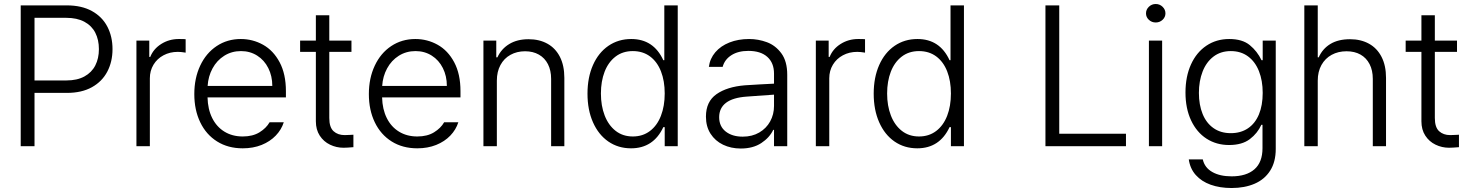

<svg xmlns="http://www.w3.org/2000/svg" viewBox="-20 -734 7383 964"><path d="M84 -707H315.4Q389.6 -707 441.2 -678.7Q492.7 -650.4 518.8 -600.6Q544.9 -550.8 544.9 -487.3Q544.9 -424.3 518.8 -374.5Q492.7 -324.7 441.4 -296.1Q390.1 -267.6 316.4 -267.6H153.3V0H84ZM313.5 -330.1Q367.2 -330.1 403.8 -350.1Q440.4 -370.1 458.5 -405.5Q476.6 -440.9 476.6 -487.3Q476.6 -534.2 458.5 -569.6Q440.4 -605 403.6 -624.8Q366.7 -644.5 312.5 -644.5H153.3V-330.1Z M665 -530.3H729.5V-448.2H734.4Q750.5 -488.8 789.8 -513.4Q829.1 -538.1 877.9 -538.1Q904.3 -538.1 912.1 -537.1V-469.7Q888.7 -473.6 873 -473.6Q833 -473.6 801 -456.5Q769 -439.5 750.7 -409.2Q732.4 -378.9 732.4 -340.8V0H665Z M955.6 -261.7Q955.6 -341.3 985.1 -404.3Q1014.6 -467.3 1067.9 -502.7Q1121.1 -538.1 1189 -538.1Q1249 -538.1 1300.8 -509.3Q1352.5 -480.5 1384 -421.4Q1415.5 -362.3 1415.5 -276.4V-245.1H1022Q1023.4 -185.5 1045.4 -141.4Q1067.4 -97.2 1106.9 -73Q1146.5 -48.8 1198.7 -48.8Q1249 -48.8 1283 -69.8Q1316.9 -90.8 1333.5 -120.1H1404.8Q1393.1 -83 1364.5 -53.2Q1335.9 -23.4 1293.5 -6.3Q1251 10.7 1198.7 10.7Q1125 10.7 1070.1 -23.7Q1015.1 -58.1 985.4 -119.9Q955.6 -181.6 955.6 -261.7ZM1347.2 -302.7Q1347.2 -352.1 1327.1 -392.1Q1307.1 -432.1 1271.2 -454.8Q1235.4 -477.5 1189.9 -477.5Q1143.1 -477.5 1106 -454.1Q1068.8 -430.7 1047.1 -390.6Q1025.4 -350.6 1022.5 -302.7Z M1744.6 -473.6H1633.3V-141.6Q1633.3 -94.7 1654.8 -75.2Q1676.3 -55.7 1710.4 -55.7L1734.9 -56.6Q1742.7 -57.6 1754.4 -57.6V4.9Q1722.2 7.8 1704.6 7.8Q1668.9 7.8 1637 -7.6Q1605 -22.9 1585.4 -53Q1565.9 -83 1565.9 -125V-473.6H1486.8V-530.3H1565.9V-657.2H1633.3V-530.3H1744.6Z M1832 -261.7Q1832 -341.3 1861.6 -404.3Q1891.1 -467.3 1944.3 -502.7Q1997.6 -538.1 2065.4 -538.1Q2125.5 -538.1 2177.2 -509.3Q2229 -480.5 2260.5 -421.4Q2292 -362.3 2292 -276.4V-245.1H1898.4Q1899.9 -185.5 1921.9 -141.4Q1943.8 -97.2 1983.4 -73Q2022.9 -48.8 2075.2 -48.8Q2125.5 -48.8 2159.4 -69.8Q2193.4 -90.8 2210 -120.1H2281.2Q2269.5 -83 2241 -53.2Q2212.4 -23.4 2169.9 -6.3Q2127.4 10.7 2075.2 10.7Q2001.5 10.7 1946.5 -23.7Q1891.6 -58.1 1861.8 -119.9Q1832 -181.6 1832 -261.7ZM2223.6 -302.7Q2223.6 -352.1 2203.6 -392.1Q2183.6 -432.1 2147.7 -454.8Q2111.8 -477.5 2066.4 -477.5Q2019.5 -477.5 1982.4 -454.1Q1945.3 -430.7 1923.6 -390.6Q1901.9 -350.6 1898.9 -302.7Z M2474.6 0H2407.2V-530.3H2471.7V-446.3H2477.5Q2497.1 -488.8 2536.9 -512.9Q2576.7 -537.1 2633.8 -537.1Q2688 -537.1 2728.5 -514.6Q2769 -492.2 2791.3 -448.5Q2813.5 -404.8 2813.5 -342.8V0H2747.1V-337.9Q2747.1 -380.4 2731.2 -411.6Q2715.3 -442.9 2685.8 -459.7Q2656.2 -476.6 2616.2 -476.6Q2575.2 -476.6 2543 -458.7Q2510.7 -440.9 2492.7 -407.5Q2474.6 -374 2474.6 -329.1Z M2929.7 -263.7Q2929.7 -345.2 2957.3 -407.5Q2984.9 -469.7 3034.7 -503.9Q3084.5 -538.1 3149.4 -538.1Q3261.7 -538.1 3310.5 -431.6H3315.4V-707H3382.8V0H3317.4V-95.7H3310.5Q3260.7 10.7 3148.4 10.7Q3084 10.7 3034.4 -23.4Q2984.9 -57.6 2957.3 -119.9Q2929.7 -182.1 2929.7 -263.7ZM3317.4 -264.6Q3317.4 -327.6 3298.6 -375.7Q3279.8 -423.8 3243.7 -450.7Q3207.5 -477.5 3157.2 -477.5Q3106.4 -477.5 3070.3 -449.7Q3034.2 -421.9 3015.6 -373.8Q2997.1 -325.7 2997.1 -264.6Q2997.1 -203.1 3015.9 -154.3Q3034.7 -105.5 3070.8 -77.1Q3106.9 -48.8 3157.2 -48.8Q3207 -48.8 3243.2 -76.2Q3279.3 -103.5 3298.3 -152.3Q3317.4 -201.2 3317.4 -264.6Z M3719.7 -305.7Q3753.9 -308.1 3795.7 -310.3Q3837.4 -312.5 3866.2 -314V-364.3Q3866.2 -418 3832.8 -448.2Q3799.3 -478.5 3737.3 -478.5Q3686 -478.5 3652.1 -456.8Q3618.2 -435.1 3608.4 -398.4H3539.1Q3544.4 -439.9 3571.5 -471.7Q3598.6 -503.4 3642.6 -520.8Q3686.5 -538.1 3741.2 -538.1Q3787.1 -538.1 3830.3 -522.2Q3873.5 -506.3 3903.1 -466.3Q3932.6 -426.3 3932.6 -358.4V0H3866.2V-82H3862.3Q3843.8 -43 3802.2 -15.6Q3760.7 11.7 3699.2 11.7Q3650.4 11.7 3610.6 -7.3Q3570.8 -26.4 3547.6 -62.5Q3524.4 -98.6 3524.4 -148.4Q3524.4 -224.1 3577.4 -261.2Q3630.4 -298.3 3719.7 -305.7ZM3709 -47.9Q3756.3 -47.9 3792 -68.6Q3827.6 -89.4 3846.9 -124.5Q3866.2 -159.7 3866.2 -202.1V-258.8L3729.5 -249Q3659.7 -244.1 3625.2 -217.8Q3590.8 -191.4 3590.8 -145.5Q3590.8 -99.6 3623.5 -73.7Q3656.2 -47.9 3709 -47.9Z M4076.2 -530.3H4140.6V-448.2H4145.5Q4161.6 -488.8 4200.9 -513.4Q4240.2 -538.1 4289.1 -538.1Q4315.4 -538.1 4323.2 -537.1V-469.7Q4299.8 -473.6 4284.2 -473.6Q4244.1 -473.6 4212.2 -456.5Q4180.2 -439.5 4161.9 -409.2Q4143.6 -378.9 4143.6 -340.8V0H4076.2Z M4366.7 -263.7Q4366.7 -345.2 4394.3 -407.5Q4421.9 -469.7 4471.7 -503.9Q4521.5 -538.1 4586.4 -538.1Q4698.7 -538.1 4747.6 -431.6H4752.4V-707H4819.8V0H4754.4V-95.7H4747.6Q4697.8 10.7 4585.4 10.7Q4521 10.7 4471.4 -23.4Q4421.9 -57.6 4394.3 -119.9Q4366.7 -182.1 4366.7 -263.7ZM4754.4 -264.6Q4754.4 -327.6 4735.6 -375.7Q4716.8 -423.8 4680.7 -450.7Q4644.5 -477.5 4594.2 -477.5Q4543.5 -477.5 4507.3 -449.7Q4471.2 -421.9 4452.6 -373.8Q4434.1 -325.7 4434.1 -264.6Q4434.1 -203.1 4452.9 -154.3Q4471.7 -105.5 4507.8 -77.1Q4543.9 -48.8 4594.2 -48.8Q4644 -48.8 4680.2 -76.2Q4716.3 -103.5 4735.4 -152.3Q4754.4 -201.2 4754.4 -264.6Z M5229 -707H5298.3V-62.5H5633.3V0H5229Z M5748.5 -530.3H5814.9V0H5748.5ZM5733.9 -667Q5733.9 -686 5748.3 -700Q5762.7 -713.9 5782.7 -713.9Q5802.7 -713.9 5817.1 -700Q5831.5 -686 5831.5 -667Q5831.5 -647.9 5817.1 -634.5Q5802.7 -621.1 5782.7 -621.1Q5762.7 -621.1 5748.3 -634.5Q5733.9 -647.9 5733.9 -667Z M5948.7 66.4H6019Q6028.3 107.9 6066.7 129.6Q6105 151.4 6163.6 151.4Q6237.8 151.4 6278.3 116Q6318.8 80.6 6318.8 9.8V-107.4H6313Q6293.9 -64.9 6255.1 -35.4Q6216.3 -5.9 6150.9 -5.9Q6087.4 -5.9 6037.8 -37.8Q5988.3 -69.8 5960.2 -129.6Q5932.1 -189.5 5932.1 -269.5Q5932.1 -349.6 5959.7 -410.4Q5987.3 -471.2 6037.1 -504.6Q6086.9 -538.1 6151.9 -538.1Q6217.8 -538.1 6255.1 -507.3Q6292.5 -476.6 6314 -431.6H6319.8V-530.3H6385.3V13.7Q6385.3 79.1 6357.2 123Q6329.1 167 6279.1 188.5Q6229 210 6163.6 210Q6104.5 210 6058.3 193.4Q6012.2 176.8 5983.6 144.5Q5955.1 112.3 5948.7 66.4ZM6319.8 -267.6Q6319.8 -329.1 6301 -376.7Q6282.2 -424.3 6246.1 -450.9Q6210 -477.5 6159.7 -477.5Q6108.9 -477.5 6072.8 -450Q6036.6 -422.4 6018.1 -374.8Q5999.5 -327.1 5999.5 -267.6Q5999.5 -207.5 6018.1 -161.9Q6036.6 -116.2 6072.8 -90.8Q6108.9 -65.4 6159.7 -65.4Q6209.5 -65.4 6245.6 -89.6Q6281.7 -113.8 6300.8 -159.4Q6319.8 -205.1 6319.8 -267.6Z M6596.2 0H6528.8V-707H6596.2V-446.3H6601.1Q6620.6 -489.7 6659.9 -513.4Q6699.2 -537.1 6758.3 -537.1Q6812.5 -537.1 6853.3 -514.6Q6894 -492.2 6916.5 -448.5Q6939 -404.8 6939 -342.8V0H6872.6V-337.9Q6872.6 -380.9 6856.4 -412.1Q6840.3 -443.4 6810.8 -460Q6781.2 -476.6 6740.7 -476.6Q6698.7 -476.6 6666 -458.7Q6633.3 -440.9 6614.7 -407.5Q6596.2 -374 6596.2 -329.1Z M7295.4 -473.6H7184.1V-141.6Q7184.1 -94.7 7205.6 -75.2Q7227.1 -55.7 7261.2 -55.7L7285.6 -56.6Q7293.5 -57.6 7305.2 -57.6V4.9Q7272.9 7.8 7255.4 7.8Q7219.7 7.8 7187.7 -7.6Q7155.8 -22.9 7136.2 -53Q7116.7 -83 7116.7 -125V-473.6H7037.6V-530.3H7116.7V-657.2H7184.1V-530.3H7295.4Z"/></svg>

Font: Pretendard Light
Style: Regular
Weight: 300
Designer: Base glyphs from Inter by Rasmus Andersson; Hangeul glyphs from Noto Sans CJK(Source Han Sans) by Jang Soo-young and Kan
Foundry: Kil Hyung-jin
Version: Version 1.309